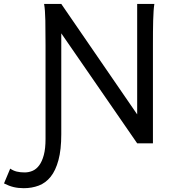

<svg xmlns="http://www.w3.org/2000/svg" viewBox="-123 -733 899 982"><path d="M190.4 -562.5V-46.4Q190.4 32.7 176 85.9Q161.6 139.2 136.2 170.9Q110.8 202.6 75.4 216.1Q40 229.5 -1.5 229.5Q-29.3 229.5 -53 223.9Q-76.7 218.3 -102.5 205.1L-70.8 129.4Q-55.2 140.1 -37.6 144.5Q-20 148.9 3.4 148.9Q24.4 148.9 43.7 140.6Q63 132.3 77.6 112.5Q92.3 92.8 101.1 59.8Q109.9 26.9 109.9 -22V-500.5Q109.9 -572.8 108.9 -628.2Q107.9 -683.6 102.5 -712.9H190.4L578.6 -147.9V-712.9H666.5Q664.1 -698.2 662.6 -676.8Q661.1 -655.3 660.4 -628.2Q659.7 -601.1 659.4 -568.8Q659.2 -536.6 659.2 -500.5V0H578.6Z"/></svg>

Font: Andika New Basic
Style: Regular
Weight: 400
Designer: Victor Gaultney, Annie Olsen, Julie Remington, Don Collingsworth, Eric Hays
Foundry: SIL International
Version: Version 5.500; ttfautohint (v1.8.3)